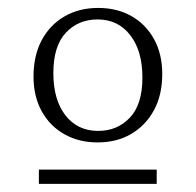

<svg xmlns="http://www.w3.org/2000/svg" viewBox="-20 -706 493 484"><path d="M78 -242.5V-278.5H375V-242.5ZM227.5 -376Q275.5 -376 307.2 -409.2Q339 -442.5 339 -510.5Q339 -578 308.2 -617.5Q277.5 -657 226 -657Q177.5 -657 146 -623.5Q114.5 -590 114.5 -521.5Q114.5 -454.5 145 -415.2Q175.5 -376 227.5 -376ZM226 -347Q179 -347 142.5 -367.5Q106 -388 85.2 -425.5Q64.5 -463 64.5 -513Q64.5 -566 85.2 -604.8Q106 -643.5 142.8 -664.8Q179.5 -686 227.5 -686Q275 -686 311.2 -665.5Q347.5 -645 368.2 -607.5Q389 -570 389 -519Q389 -466.5 368 -428Q347 -389.5 310.5 -368.2Q274 -347 226 -347Z"/></svg>

Font: Newsreader 16pt Light
Style: Regular
Weight: 300
Designer: Hugues Gentile
Foundry: Production Type
Version: Version 1.003